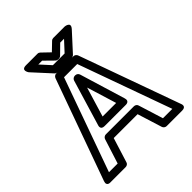

<svg xmlns="http://www.w3.org/2000/svg" viewBox="-232 -996 1172 1172"><g transform="rotate(-45 354.0 -410.0)"><path d="M402 -729H301L241 -795H274L332 -738C337 -733 345 -731 350 -731H354C361 -731 368 -734 372 -738L430 -795H463ZM414 -679C420 -679 427 -682 432 -687L538 -803C571 -840 519 -845 519 -845H420C415 -845 408 -843 403 -838L352 -789L301 -838C297 -842 291 -845 284 -845H185C136 -845 166 -803 166 -803L272 -687C276 -682 283 -679 290 -679ZM261 -243H444C446 -243 478 -242 468 -275L378 -571C375 -582 364 -589 354 -589H350C339 -589 329 -581 326 -571L237 -275C236 -273 226 -243 261 -243ZM294 -293 352 -485 411 -293ZM547 -25 497 -185C494 -196 483 -202 473 -202H231C220 -202 210 -194 207 -185L156 -25H81L297 -629H411L628 -25ZM505 8C508 17 518 25 529 25H663C702 25 687 -8 687 -8L452 -662C449 -670 440 -679 429 -679H279C270 -679 260 -672 256 -662L21 -8C8 29 45 25 45 25H175C185 25 196 19 199 8L249 -152H455Z"/></g></svg>

Font: Falling Sky
Style: ExtOu
Weight: 400
Designer: Paul D. Hunt
Foundry: Adobe Systems Incorporated
Version: Version 1.02